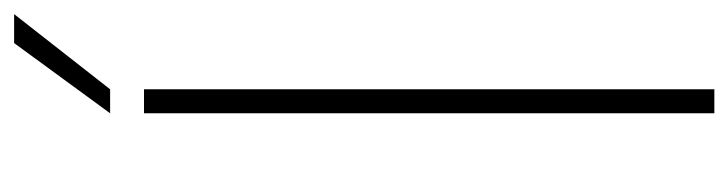

<svg xmlns="http://www.w3.org/2000/svg" viewBox="-400 -632 1032 272"><g transform="rotate(-90 116.0 -496.0)"><path d="M91.5 0V-808H125.5V0ZM91.5 -856 191 -992H232L125.5 -856Z"/></g></svg>

Font: Encode Sans SmExp Th
Style: Regular
Weight: 100
Width: 6
Designer: Multiple Designers
Foundry: Impallari Type
Version: Version 3.002; ttfautohint (v1.8.3) -l 8 -r 50 -G 200 -x 14 